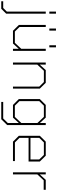

<svg xmlns="http://www.w3.org/2000/svg" viewBox="998 -1781 913 3063"><g transform="rotate(90 1454.5 -249.5)"><path d="M108 -580V-686H141V-580ZM-57 187V156H50L108 98V-523H141V109L63 187Z M378 -580V-686H411V-580ZM645 -580V-686H678V-580ZM414 0 321 -94V-523H354V-104L426 -30H606L702 -133V-523H735V0H702V-93L617 0Z M921 0V-523H954V-427L1041 -523H1244L1337 -428V0H1304L1305 -419L1232 -493H1052L954 -388V0Z M1549 187V156H1813L1885 83V-93L1799 0H1597L1503 -94V-428L1597 -523H1799L1885 -429V-523H1918V93L1825 187ZM1788 -30 1885 -133V-390L1788 -493H1609L1536 -419V-103L1609 -30Z M2183 0 2089 -94V-428L2183 -523H2407L2500 -428V-249H2122V-104L2195 -31H2492V0ZM2122 -279H2467V-419L2395 -493H2195L2122 -419Z M2672 0V-523H2705V-427L2792 -523H2951V-490H2800L2705 -388V0Z"/></g></svg>

Font: Tomorrow ExtraLight
Style: Regular
Weight: 275
Designer: Tony de Marco, Monica Rizzolli
Foundry: Just in Type
Version: Version 2.002